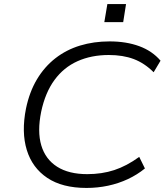

<svg xmlns="http://www.w3.org/2000/svg" viewBox="-20 -917 827 946"><path d="M406 9Q287 9 213 -40.5Q139 -90 112 -178Q85 -266 108 -382Q125 -464 162 -526Q199 -588 253 -630Q307 -672 374.5 -692.5Q442 -713 520 -713Q602 -713 666 -689.5Q730 -666 771 -618L737 -561Q692 -606 639 -626Q586 -646 516 -646Q430 -646 362 -615.5Q294 -585 248.5 -523Q203 -461 183 -367Q163 -269 183.5 -200.5Q204 -132 261.5 -95.5Q319 -59 410 -59Q482 -59 543 -79Q604 -99 666 -144L694 -87Q656 -56 610 -34.5Q564 -13 512.5 -2Q461 9 406 9ZM494 -808 509 -897H601L587 -808Z"/></svg>

Font: Nunito Sans 7pt SemiExpanded Light
Style: Italic
Weight: 300
Width: 6
Italic angle: -9°
Designer: Vernon Adams
Foundry: Vernon Adams
Version: Version 3.101;gftools[0.9.27]